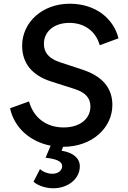

<svg xmlns="http://www.w3.org/2000/svg" viewBox="-20 -777 689 1032"><path d="M321 12C475 12 584 -90 584 -213C584 -304 530 -368 422 -403L301 -443C242 -462 216 -496 216 -541C216 -608 271 -654 353 -654C434 -654 495 -609 516 -534L617 -571C590 -679 492 -757 355 -757C207 -757 99 -657 99 -531C99 -440 150 -373 252 -340L383 -298C438 -280 466 -251 466 -205C466 -140 412 -92 322 -92C231 -92 161 -142 136 -232L34 -195C57 -90 141 -16 252 6L225 71C284 77 314 91 314 116C314 140 292 157 261 157C238 157 213 148 195 132L160 200C185 222 229 235 266 235C346 235 409 184 409 117C409 72 372 43 311 33L319 12Z"/></svg>

Font: Mluvka SemiBold
Style: Italic
Weight: 600
Italic angle: -8°
Designer: Modified by Jiří Krblich, Original typeface by Gumpita Rahayu
Foundry: Gumpita Rahayu & Jiří Krblich
Version: Version 2.000;Glyphs 3.1.1 (3134)